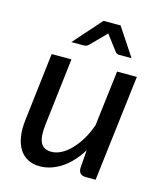

<svg xmlns="http://www.w3.org/2000/svg" viewBox="-109 -799 750 886"><g transform="rotate(15 266.0 -356.0)"><path d="M40 0ZM178.5 -507.5 140.5 -185Q133.5 -127 147.2 -99.2Q161 -71.5 199 -71.5Q221.5 -71.5 245 -83.5Q268.5 -95.5 290.5 -118Q312.5 -140.5 331.8 -172.2Q351 -204 364.5 -243L396.5 -507.5H491L430 0H383Q348.5 0 348.5 -34L355 -120.5Q315.5 -57 265.8 -25Q216 7 163.5 7Q131.5 7 107 -5.8Q82.5 -18.5 67 -43Q51.5 -67.5 45.8 -103.2Q40 -139 46 -185L84 -507.5ZM445 -584.5H386.5Q381 -584.5 376 -586.5Q371 -588.5 366.5 -594.5L318.5 -658Q316.5 -660 315 -662.5Q313.5 -665 312 -667.5L303 -658L240.5 -594.5Q230.5 -584.5 218 -584.5H157.5L275.5 -717.5H357Z"/></g></svg>

Font: Lato Medium
Style: Italic
Weight: 500
Italic angle: -7°
Designer: Lukasz Dziedzic
Foundry: tyPoland Lukasz Dziedzic
Version: Version 2.006; 2014-01-15